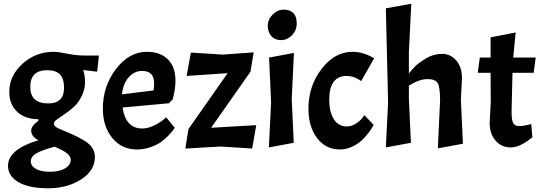

<svg xmlns="http://www.w3.org/2000/svg" viewBox="-20 -794 2920 1034"><path d="M23 99Q23 11 187 -39Q148 -59 148 -91Q148 -104 158 -117Q168 -130 187 -144V-152Q115 -152 72.5 -192Q30 -232 30 -299Q30 -386 101 -450.5Q172 -515 269 -515Q294 -515 342 -505Q390 -495 436 -495H513L503 -408L428 -417Q438 -388 438 -351Q438 -314 420.5 -277.5Q403 -241 378.5 -219Q354 -197 329.5 -180.5Q305 -164 287.5 -151.5Q270 -139 270 -129Q270 -110 310 -96Q416 -53 453.5 -23Q491 7 491 51Q491 125 416.5 172.5Q342 220 239 220Q136 220 79.5 187Q23 154 23 99ZM325 -321Q325 -370 303 -393Q281 -416 234 -416Q143 -416 143 -326.5Q143 -237 240 -237Q325 -237 325 -321ZM361 66Q361 48 342 32.5Q323 17 274 -4Q201 16 173.5 33Q146 50 146 75Q146 100 173.5 115.5Q201 131 250 131Q299 131 330 113Q361 95 361 66Z M746 -102Q775 -102 807 -117Q839 -132 857 -147L875 -162L921 -106Q911 -89 890 -67Q869 -45 847.5 -29.5Q826 -14 790.5 -1.5Q755 11 717 11Q636 11 585 -50.5Q534 -112 534 -209Q534 -331 605 -423Q676 -515 771 -515Q844 -515 884.5 -474Q925 -433 925 -359Q925 -315 910 -259L890 -238L640 -215Q657 -102 746 -102ZM746 -412Q702 -412 672 -376.5Q642 -341 637 -286L807 -307Q810 -330 810 -345Q810 -412 746 -412Z M995 -99 1206 -400 985 -385 1008 -511 1179 -500 1346 -512 1329 -408 1117 -106 1360 -120 1338 6 1168 -5 978 6Z M1563 -509 1551 -260 1562 -25 1428 0 1440 -243 1429 -484ZM1422 -655.5Q1422 -689 1448 -715.5Q1474 -742 1508 -742Q1542 -742 1560 -723.5Q1578 -705 1578 -668Q1578 -631 1552.5 -604.5Q1527 -578 1493.5 -578Q1460 -578 1441 -600Q1422 -622 1422 -655.5Z M1849 -113Q1873 -113 1896 -128Q1919 -143 1931 -158L1942 -174L1992 -122Q1989 -117 1984.5 -108Q1980 -99 1962.5 -76Q1945 -53 1925.5 -35.5Q1906 -18 1875 -3.5Q1844 11 1810 11Q1735 11 1688 -50Q1641 -111 1641 -209Q1641 -331 1712 -423Q1783 -515 1878 -515Q1907 -515 1936 -506.5Q1965 -498 1995 -480L1925 -357Q1889 -385 1845 -385Q1801 -385 1777 -353.5Q1753 -322 1753 -257Q1753 -192 1777.5 -152.5Q1802 -113 1849 -113Z M2182 -333V-260L2193 -25L2058 0L2070 -243L2058 -749L2195 -774L2182 -515V-398Q2197 -418 2216 -437Q2235 -456 2275 -480Q2315 -504 2360.5 -504Q2406 -504 2437 -468.5Q2468 -433 2468 -372L2462 -260L2473 -20L2338 5L2350 -253Q2350 -322 2338 -345Q2326 -368 2282 -368Q2238 -368 2182 -333Z M2622 -484V-593L2757 -619L2744 -484H2865L2854 -402H2740L2735 -193Q2735 -146 2744 -130.5Q2753 -115 2777 -115Q2801 -115 2841 -126L2847 -55Q2781 0 2731 0Q2681 0 2649 -36.5Q2617 -73 2617 -132L2623 -244L2622 -402H2553L2564 -484Z"/></svg>

Font: Acme
Style: Regular
Weight: 400
Designer: Juan Pablo del Peral
Foundry: Juan Pablo del Peral
Version: Version 1.002